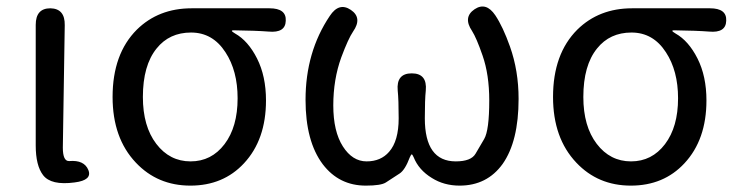

<svg xmlns="http://www.w3.org/2000/svg" viewBox="-20 -569 2313 602"><path d="M115 -20Q92 -50 92 -113V-491Q92 -543 138 -543Q184 -542 183 -490L177 -106Q177 -63 197 -64Q244 -68 257 -36Q270 -4 214 3Q140 13 115 -20Z M406 -59Q333 -136 333 -265Q333 -400 409 -476Q477 -543 581 -543H825Q878 -543 876 -504Q875 -465 822 -470Q784 -473 712 -474Q707 -474 707 -472Q707 -470 717 -464Q758 -441 786 -385.5Q814 -330 814 -254Q814 -131 745 -57Q680 13 577 13Q474 13 406 -59ZM725 -261Q725 -347 687 -405Q647 -467 579 -467Q511 -467 471 -417Q428 -364 428 -265Q428 -173 470 -118Q512 -63 577.5 -63Q643 -63 684 -117Q725 -171 725 -261Z M1127 13Q1043 13 992 -54Q938 -126 938 -256Q938 -406 1014 -519Q1043 -563 1080 -538Q1117 -513 1087 -470Q1072 -448 1050 -389Q1025 -320 1025 -238.5Q1025 -157 1055 -110Q1085 -63 1129.5 -63Q1174 -63 1200 -93Q1230 -127 1230 -198Q1230 -257 1227 -285Q1222 -339 1271 -339Q1320 -339 1315 -285Q1312 -257 1312 -198Q1312 -63 1409 -63Q1457 -63 1471 -87Q1484 -110 1498 -133Q1514 -160 1514 -254Q1514 -335 1493 -395Q1474 -450 1460 -472Q1431 -515 1468 -540Q1504 -564 1533 -521Q1557 -485 1579 -423Q1606 -347 1606 -259Q1606 -126 1556 -55Q1507 13 1421 13Q1372 13 1334 -11Q1293 -36 1277 -76Q1273 -85 1271 -85Q1269 -85 1265 -76Q1250 -36 1233 -25Q1211 -11 1190 3Q1175 13 1127 13Z M1787 -59Q1714 -136 1714 -265Q1714 -400 1790 -476Q1858 -543 1962 -543H2206Q2259 -543 2257 -504Q2256 -465 2203 -470Q2165 -473 2093 -474Q2088 -474 2088 -472Q2088 -470 2098 -464Q2139 -441 2167 -385.5Q2195 -330 2195 -254Q2195 -131 2126 -57Q2061 13 1958 13Q1855 13 1787 -59ZM2106 -261Q2106 -347 2068 -405Q2028 -467 1960 -467Q1892 -467 1852 -417Q1809 -364 1809 -265Q1809 -173 1851 -118Q1893 -63 1958.5 -63Q2024 -63 2065 -117Q2106 -171 2106 -261Z"/></svg>

Font: Resource Han Rounded HK
Style: Regular
Weight: 400
Designer: Cyano Hao (round all glyphs); Ryoko NISHIZUKA  (kana, bopomofo & ideographs); Paul D. Hunt (Latin, Greek & Cyrillic); Sa
Foundry: Cyano Hao
Version: 0.990